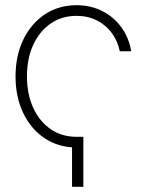

<svg xmlns="http://www.w3.org/2000/svg" viewBox="-20 -551 556 730"><path d="M296.9 -30.8V159.2H253.9V-30.8ZM271 9.8Q202.6 9.8 150.1 -25.1Q97.7 -60.1 68.4 -121.1Q39.1 -182.1 39.1 -260.3Q39.1 -338.9 68.4 -399.9Q97.7 -460.9 150.1 -496.1Q202.6 -531.2 271 -531.2Q324.7 -531.2 368.7 -509Q412.6 -486.8 441.4 -447.3Q470.2 -407.7 479 -356H435.5Q427.2 -396 404.5 -426.3Q381.8 -456.5 347.9 -473.6Q314 -490.7 271 -490.7Q215.3 -490.7 172.9 -461.7Q130.4 -432.6 106.4 -380.6Q82.5 -328.6 82.5 -260.7Q82.5 -193.4 106.2 -141.4Q129.9 -89.4 172.4 -60.1Q214.8 -30.8 271 -30.8Z"/></svg>

Font: Inter 28pt ExtraLight
Style: Regular
Weight: 250
Designer: Rasmus Andersson
Foundry: rsms
Version: Version 4.001;git-66647c0bb